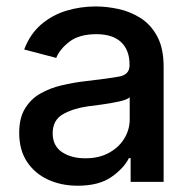

<svg xmlns="http://www.w3.org/2000/svg" viewBox="-20 -573 608 605"><path d="M225.1 12.2Q172.9 12.2 131.1 -7.1Q89.4 -26.4 64.9 -63.5Q40.5 -100.6 40.5 -154.3Q40.5 -200.7 58.6 -230.7Q76.7 -260.7 106.9 -278.1Q137.2 -295.4 174.6 -304.2Q211.9 -313 250.5 -317.4Q322.8 -325.7 355.5 -331.8Q388.2 -337.9 388.2 -366.7V-369.6Q388.2 -415 361.6 -440.2Q335 -465.3 283.7 -465.3Q230 -465.3 199.2 -441.9Q168.5 -418.5 157.2 -390.6L56.2 -417Q74.7 -465.8 109.4 -495.6Q144 -525.4 188.7 -539.1Q233.4 -552.7 282.2 -552.7Q314.9 -552.7 352.1 -544.9Q389.2 -537.1 421.9 -516.8Q454.6 -496.6 475.1 -459Q495.6 -421.4 495.6 -362.3V0H391.6V-74.7H386.2Q370.1 -42.5 330.8 -15.1Q291.5 12.2 225.1 12.2ZM249 -74.2Q292.5 -74.2 323.7 -91.6Q355 -108.9 371.8 -136.7Q388.7 -164.6 388.7 -196.8V-266.6Q380.9 -258.8 355.2 -253.2Q329.6 -247.6 301.3 -243.7Q272.9 -239.7 256.3 -237.8Q210.9 -231.4 178.5 -213.1Q146 -194.8 146 -152.8Q146 -113.8 175 -94Q204.1 -74.2 249 -74.2Z"/></svg>

Font: Inter Medium
Style: Regular
Weight: 500
Designer: Rasmus Andersson
Foundry: rsms
Version: Version 4.001;git-9221beed3